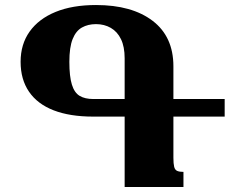

<svg xmlns="http://www.w3.org/2000/svg" viewBox="-20 -744 918 764"><path d="M476 0V-280H351Q258 -280 193.5 -305Q129 -330 95.5 -379Q62 -428 62 -498Q62 -568 98 -618.5Q134 -669 201 -696.5Q268 -724 362 -724Q505 -724 587.5 -661Q670 -598 670 -480V-116Q670 -93 673 -80.5Q676 -68 685 -64Q694 -60 710 -60V0ZM351 -350H476V-512Q476 -558 461.5 -588Q447 -618 421 -633Q395 -648 362 -648Q330 -648 306 -634.5Q282 -621 269 -588.5Q256 -556 256 -498Q256 -440 266 -407.5Q276 -375 297 -362.5Q318 -350 351 -350ZM659 -280V-350H874V-280Z"/></svg>

Font: Noto Serif Armenian Black
Style: Regular
Weight: 900
Version: Version 2.007